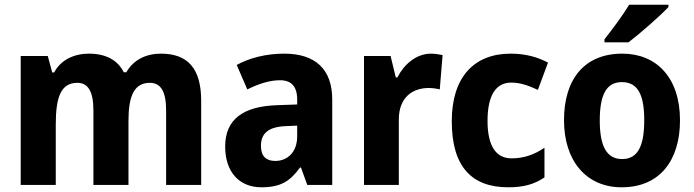

<svg xmlns="http://www.w3.org/2000/svg" viewBox="-20 -786 2951 816"><path d="M664 -558C601 -558 547 -532 517 -479H506C481 -529 432 -558 358 -558C294 -558 238 -531 210 -478H202L183 -548H68V0H217V-256C217 -372 238 -434 309 -434C355 -434 377 -396 377 -317V0H526V-272C526 -378 550 -434 617 -434C664 -434 686 -396 686 -317V0H835V-358C835 -496 777 -558 664 -558Z M1188 -558C1111 -558 1041 -540 986 -510L1031 -406C1080 -430 1126 -445 1170 -445C1217 -445 1243 -420 1243 -363V-342L1158 -339C1013 -334 937 -279 937 -163C937 -56 996 10 1091 10C1173 10 1213 -16 1255 -74H1259L1286 0H1392V-363C1392 -493 1319 -558 1188 -558ZM1195 -250 1243 -252V-206C1243 -141 1203 -102 1150 -102C1112 -102 1089 -121 1089 -166C1089 -217 1118 -247 1195 -250Z M1812 -558C1748 -558 1696 -511 1669 -457H1662L1640 -548H1527V0H1675V-278C1675 -373 1734 -412 1802 -412C1819 -412 1838 -409 1849 -406L1861 -552C1847 -555 1827 -558 1812 -558Z M2140 10C2206 10 2251 -3 2294 -32V-158C2251 -129 2207 -113 2154 -113C2089 -113 2052 -164 2052 -272C2052 -380 2087 -435 2153 -435C2190 -435 2225 -423 2266 -404L2309 -520C2267 -542 2217 -558 2150 -558C1995 -558 1900 -458 1900 -271C1900 -77 1985 10 2140 10Z M2821 -756V-766H2654C2627 -721 2583 -662 2549 -619V-606H2651C2701 -644 2786 -719 2821 -756ZM2870 -275C2870 -457 2769 -558 2625 -558C2464 -558 2377 -450 2377 -275C2377 -103 2471 10 2622 10C2784 10 2870 -104 2870 -275ZM2529 -274C2529 -383 2557 -437 2623 -437C2691 -437 2718 -383 2718 -275C2718 -166 2691 -110 2624 -110C2557 -110 2529 -167 2529 -274Z"/></svg>

Font: Noto Sans Armenian SemiCondensed Medium
Style: Regular
Weight: 500
Width: 4
Designer: Monotype Design Team
Foundry: Monotype Imaging Inc.
Version: Version 2.008